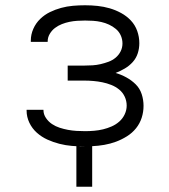

<svg xmlns="http://www.w3.org/2000/svg" viewBox="-20 -548 640 729"><path d="M270 161V7Q277 8 284.5 8Q292 8 299 8H301Q277 8 253 6Q229 4 205.5 -2Q182 -8 160 -18Q138 -28 120 -44Q102 -60 91.5 -82Q81 -104 81 -128V-131H145V-130Q145 -114 154.5 -100Q164 -86 177.5 -77Q191 -68 206.5 -63Q222 -58 238 -55Q254 -52 270.5 -51Q287 -50 303 -50Q320 -50 337.5 -51.5Q355 -53 371.5 -57Q388 -61 404 -68Q420 -75 433 -86.5Q446 -98 453.5 -114Q461 -130 461 -147Q461 -165 453.5 -181Q446 -197 432.5 -208Q419 -219 402.5 -225.5Q386 -232 369 -235.5Q352 -239 334.5 -240.5Q317 -242 300 -242H237V-299H300Q316 -299 331.5 -300Q347 -301 362 -304.5Q377 -308 392 -313.5Q407 -319 419 -329Q431 -339 438 -353Q445 -367 445 -383Q445 -399 438.5 -413.5Q432 -428 420 -438Q408 -448 394 -454.5Q380 -461 364.5 -464.5Q349 -468 333.5 -469Q318 -470 303 -470Q288 -470 273 -469Q258 -468 243.5 -465Q229 -462 215 -456.5Q201 -451 189 -442Q177 -433 169 -419.5Q161 -406 161 -391V-389H97V-394Q97 -417 106.5 -438.5Q116 -460 132.5 -476Q149 -492 169.5 -502Q190 -512 212 -518Q234 -524 257 -526Q280 -528 303 -528Q327 -528 350.5 -525.5Q374 -523 396.5 -516.5Q419 -510 440 -498.5Q461 -487 477 -470Q493 -453 501 -430.5Q509 -408 509 -384Q509 -364 503 -345.5Q497 -327 484 -312.5Q471 -298 454 -288Q437 -278 419 -271Q440 -265 460 -254Q480 -243 495.5 -227.5Q511 -212 518 -190.5Q525 -169 525 -146Q525 -123 518 -101Q511 -79 496.5 -61Q482 -43 462 -30.5Q442 -18 420.5 -10Q399 -2 376 2Q353 6 330 7V161Z"/></svg>

Font: Iosevka Light Extended
Style: Regular
Weight: 300
Width: 7
Monospace: yes
Designer: Belleve Invis
Foundry: Belleve Invis
Version: Version 32.5.0; ttfautohint (v1.8.4)